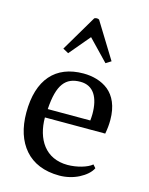

<svg xmlns="http://www.w3.org/2000/svg" viewBox="-120 -871 744 959"><g transform="rotate(15 251.5 -391.5)"><path d="M256 -697 359 -590 386 -607 272 -792C265 -797 254 -796 247 -792L137 -606L166 -590ZM432 -86C408 -65 354 -50 307 -50C250 -50 207 -72 179 -108C151 -144 137 -194 137 -250H449C454 -277 456 -299 456 -322C456 -394 432 -442 397 -471C361 -500 314 -512 267 -512C123 -512 41 -421 41 -250C41 -170 62 -106 102 -60C142 -14 202 12 281 12C317 12 353 3 382 -12C411 -27 435 -47 446 -70ZM263 -468C331 -468 362 -413 362 -328C362 -317 361 -306 360 -294H140C148 -423 187 -468 263 -468Z"/></g></svg>

Font: PT Serif
Style: Regular
Weight: 400
Designer: A.Korolkova, O.Umpeleva, V.Yefimov
Foundry: ParaType Ltd
Version: Version 1.000;PS 001.000;hotconv 1.0.88;makeotf.lib2.5.64775